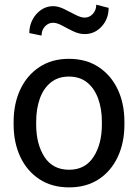

<svg xmlns="http://www.w3.org/2000/svg" viewBox="-20 -789 589 819"><path d="M274.9 10.3Q201.7 10.3 148.7 -24.2Q95.7 -58.6 66.9 -119.4Q38.1 -180.2 38.1 -258.3V-269Q38.1 -347.2 66.9 -408Q95.7 -468.8 148.7 -503.4Q201.7 -538.1 273.9 -538.1Q347.2 -538.1 400.1 -503.4Q453.1 -468.8 481.9 -408.2Q510.7 -347.7 510.7 -269V-258.3Q510.7 -179.7 481.9 -118.9Q453.1 -58.1 400.4 -23.9Q347.7 10.3 274.9 10.3ZM274.9 -64.9Q343.3 -64.9 378.9 -119.6Q414.6 -174.3 414.6 -258.3V-269Q414.6 -324.7 398.7 -368.4Q382.8 -412.1 351.6 -437.3Q320.3 -462.4 273.9 -462.4Q228 -462.4 196.8 -437.3Q165.5 -412.1 149.9 -368.4Q134.3 -324.7 134.3 -269V-258.3Q134.3 -174.3 169.7 -119.6Q205.1 -64.9 274.9 -64.9ZM157.2 -637.2 105 -647.9Q105 -679.2 118.7 -705.1Q132.3 -731 155.3 -746.8Q178.2 -762.7 206.5 -762.7Q228.5 -762.7 253.4 -750.5Q278.3 -738.3 301.5 -726.1Q324.7 -713.9 341.3 -713.9Q361.3 -713.9 376 -729.7Q390.6 -745.6 390.6 -769L443.4 -755.4Q443.4 -708.5 413.6 -676Q383.8 -643.6 341.3 -643.6Q317.4 -643.6 292.5 -655.5Q267.6 -667.5 245.4 -679.7Q223.1 -691.9 206.5 -691.9Q186 -691.9 171.6 -676Q157.2 -660.2 157.2 -637.2Z"/></svg>

Font: Roboto Slab
Style: Regular
Weight: 400
Designer: Google
Version: Version 2.000; ttfautohint (v1.8.1.43-b0c9)